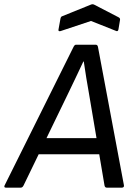

<svg xmlns="http://www.w3.org/2000/svg" viewBox="-48 -860 617 880"><path d="M-21 0Q-26 0 -27.5 -2.5Q-29 -5 -27 -10L289 -645Q294 -655 300 -655H391Q399 -655 401 -645L520 -11Q521 -6 518.5 -3Q516 0 511 0H441Q433 0 431 -10L360 -430Q354 -465 347.5 -503Q341 -541 336 -578H334Q317 -541 299.5 -505Q282 -469 264 -431L60 -10Q58 -6 55 -3Q52 0 47 0ZM114 -153 146 -227H413L423 -153ZM231 -718Q226 -716 222.5 -717.5Q219 -719 220 -724L229 -774Q230 -779 232 -782Q234 -785 238 -786L369 -839Q376 -842 383 -839L495 -781Q499 -779 501 -776Q503 -773 502 -768L495 -726Q493 -713 482 -719L369 -764Z"/></svg>

Font: Sofia Sans Hairline
Style: Italic
Weight: 1
Italic angle: -9°
Designer: Botio Nikoltchev, Ani Petrova
Foundry: lettersoup
Version: Version 4.102